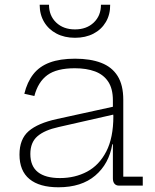

<svg xmlns="http://www.w3.org/2000/svg" viewBox="-20 -786 658 813"><path d="M484.5 0Q471.5 0 464.8 -8Q458 -16 458 -30.5V-222L462 -235L460 -294L458 -319V-361Q458 -410.5 438.2 -440.2Q418.5 -470 382.5 -483.5Q346.5 -497 297 -497Q220 -497 180.5 -468Q141 -439 125.5 -379.5L83 -389Q95 -438.5 121 -471.8Q147 -505 190.5 -521.2Q234 -537.5 298 -537.5Q362.5 -537.5 408.2 -520Q454 -502.5 478 -464.2Q502 -426 502 -363.5V-38H584.5V0ZM227.5 7Q147 7 104.8 -27.8Q62.5 -62.5 62.5 -131.5Q62.5 -197 101.5 -230.8Q140.5 -264.5 221 -282L472 -337V-303.5L228 -248Q168.5 -235 138.5 -209Q108.5 -183 108.5 -134Q108.5 -82.5 140.5 -57.2Q172.5 -32 234 -32Q297.5 -32 348.8 -59.2Q400 -86.5 430 -144.5Q460 -202.5 460 -294L471.5 -175H455.5Q441.5 -92 383.2 -42.5Q325 7 227.5 7ZM446.5 -766Q447 -724.5 428.2 -692.8Q409.5 -661 375.8 -643.5Q342 -626 297.5 -626Q253 -626 219.2 -643.8Q185.5 -661.5 166.8 -693Q148 -724.5 148 -766H187.5Q187.5 -719.5 218 -690.5Q248.5 -661.5 297.5 -661.5Q346.5 -661.5 377 -690.5Q407.5 -719.5 407.5 -766Z"/></svg>

Font: Hepta Slab Light
Style: Regular
Weight: 300
Designer: Michael LaGattuta
Foundry: Michael LaGattuta
Version: Version 1.102